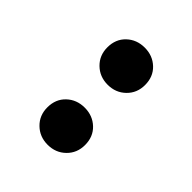

<svg xmlns="http://www.w3.org/2000/svg" viewBox="-8 -862 475 475"><g transform="rotate(-45 230.0 -624.0)"><path d="M125 -558Q97 -558 78.5 -577Q60 -596 60 -624Q60 -652 78.5 -671Q97 -690 125 -690Q154 -690 172 -671Q190 -652 190 -624Q190 -596 172 -577Q154 -558 125 -558ZM335 -558Q307 -558 288.5 -577Q270 -596 270 -624Q270 -652 288.5 -671Q307 -690 335 -690Q364 -690 382 -671Q400 -652 400 -624Q400 -596 382 -577Q364 -558 335 -558Z"/></g></svg>

Font: Outfit Medium
Style: Regular
Weight: 500
Designer: Rodrigo Fuenzalida
Foundry: fragTYPE
Version: Version 1.100; ttfautohint (v1.8.4.7-5d5b);gftools[0.9.27]